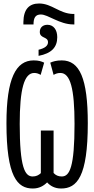

<svg xmlns="http://www.w3.org/2000/svg" viewBox="-20 -1070 540 1100"><path d="M114 -944V-930H172C172 -968 183 -987 214 -987C256 -987 321 -930 400 -930H406V-990H398C320 -992 277 -1050 204 -1050C147 -1050 115 -1017 114 -944ZM201 -785V-750C275 -764 308 -799 308 -857C308 -900 286 -928 252 -928C225 -928 208 -912 208 -887C208 -848 255 -862 255 -828C255 -809 239 -794 201 -785ZM168 10C204 10 230 -5 250 -25C268 -5 294 10 330 10C421 10 483 -57 483 -364C483 -621 436 -724 334 -724C303 -724 284 -718 268 -711L287 -641C300 -648 310 -652 326 -652C383 -652 407 -562 407 -360C407 -112 379 -59 334 -59C313 -59 299 -66 287 -79V-322H214V-78C201 -66 187 -59 167 -59C122 -59 93 -112 93 -360C93 -558 118 -652 176 -652C190 -652 201 -648 213 -641L233 -711C218 -718 203 -724 173 -724C71 -724 17 -621 17 -364C17 -58 79 10 168 10Z"/></svg>

Font: Noto Sans Mono ExtraCondensed
Style: Regular
Weight: 400
Width: 2
Designer: Monotype Design Team
Foundry: Monotype Imaging Inc.
Version: Version 2.014